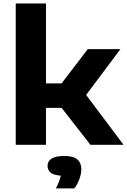

<svg xmlns="http://www.w3.org/2000/svg" viewBox="-20 -828 726 1098"><path d="M70 0V-808H243V-351H332L482 -547H668.5L472.5 -285L686.5 0H497L332.5 -211H243V0ZM299.5 249.5Q322 207 327.5 176.5Q286.5 173.5 269.2 158.8Q252 144 252 121Q252 94 275 79Q298 64 348 64Q398.5 64 421.8 83.5Q445 103 445 139Q445 166 434 196.2Q423 226.5 404.5 249.5Z"/></svg>

Font: Encode Sans Exp
Style: Bold
Weight: 700
Width: 7
Designer: Multiple Designers
Foundry: Impallari Type
Version: Version 3.002; ttfautohint (v1.8.3) -l 8 -r 50 -G 200 -x 14 